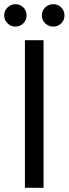

<svg xmlns="http://www.w3.org/2000/svg" viewBox="-44 -897 328 917"><path d="M75 0V-705H164V0ZM29 -770Q8 -770 -8 -785.5Q-24 -801 -24 -823Q-24 -846 -8 -861.5Q8 -877 29 -877Q52 -877 67.5 -861.5Q83 -846 83 -823Q83 -801 67.5 -785.5Q52 -770 29 -770ZM210 -770Q188 -770 172 -785.5Q156 -801 156 -823Q156 -846 172 -861.5Q188 -877 210 -877Q233 -877 248.5 -861.5Q264 -846 264 -823Q264 -801 248.5 -785.5Q233 -770 210 -770Z"/></svg>

Font: TikTok Sans 24pt
Style: Regular
Weight: 400
Version: Version 4.000